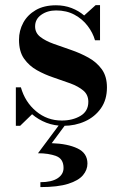

<svg xmlns="http://www.w3.org/2000/svg" viewBox="-20 -490 486 763"><path d="M43 10V-143H63Q79.5 -84.5 123.5 -47.8Q167.5 -11 225.5 -11Q268.5 -11 299.8 -29.5Q331 -48 331 -85.5Q331 -113.5 311 -130.2Q291 -147 259.8 -158.5Q228.5 -170 193.2 -181.8Q158 -193.5 126.8 -211Q95.5 -228.5 75.5 -257Q55.5 -285.5 55.5 -332Q55.5 -368.5 72.5 -399.8Q89.5 -431 122.2 -450Q155 -469 202.5 -469Q236 -469 264.5 -458Q293 -447 314.5 -428.5L360 -469.5H377.5V-330H357.5Q349 -360 328.2 -387.2Q307.5 -414.5 276 -431.5Q244.5 -448.5 203 -448.5Q168.5 -448.5 144 -431.2Q119.5 -414 119.5 -385Q119.5 -359.5 140 -343.5Q160.5 -327.5 193.2 -315.8Q226 -304 262.5 -291.5Q299 -279 331.5 -261Q364 -243 384.5 -214.8Q405 -186.5 405 -142.5Q405 -93.5 381 -59.5Q357 -25.5 317.8 -7.8Q278.5 10 232.5 10Q196 10 164.2 -2.2Q132.5 -14.5 107.5 -36L60 10ZM140.5 253.5V234Q185 234 208.8 218.5Q232.5 203 232.5 177.5Q232.5 141 202.8 130Q173 119 131 119L218.5 1.5H243L185.5 79Q248.5 81 288 99.8Q327.5 118.5 327.5 160Q327.5 185 309.8 206.2Q292 227.5 251 240.5Q210 253.5 140.5 253.5Z"/></svg>

Font: Bodoni Moda SemiBold
Style: Regular
Weight: 600
Designer: Owen Earl
Foundry: indestructible type
Version: Version 2.005; ttfautohint (v1.8.4.7-5d5b)